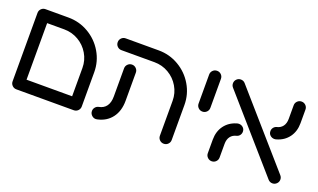

<svg xmlns="http://www.w3.org/2000/svg" viewBox="-61 -842 1934 1167"><g transform="rotate(20 905.5 -259.0)"><path d="M38.9 -480.4H115.2V-38.1H38.9ZM486.3 -38.1H410V-259.3Q410 -308.9 385.2 -350.9Q360.4 -393 318 -417.6Q275.6 -442.2 225.6 -442.2H77Q61.1 -442.2 50 -453.3Q38.9 -464.4 38.9 -480.4Q38.9 -496.3 50 -507.4Q61.1 -518.5 77 -518.5H225.6Q295.9 -518.5 355.9 -483.5Q415.9 -448.5 451.1 -388.9Q486.3 -329.3 486.3 -259.3ZM38.9 -38.1Q38.9 -54.1 50 -65.2Q61.1 -76.3 77 -76.3H448.1Q464.1 -76.3 475.2 -65.2Q486.3 -54.1 486.3 -38.1Q486.3 -22.2 475.2 -11.1Q464.1 0 448.1 0H77Q61.1 0 50 -11.1Q38.9 -22.2 38.9 -38.1Z M591.9 4.8Q576.7 4.8 565.2 -6.5Q553.7 -17.8 553.7 -33.7Q553.7 -47 562 -57.4Q570.4 -67.8 583 -70.7Q615.6 -76.7 632 -99.6Q648.5 -122.6 648.5 -161.5V-343.7Q648.5 -359.6 659.8 -370.7Q671.1 -381.9 686.7 -381.9Q702.6 -381.9 713.7 -370.7Q724.8 -359.6 724.8 -343.7V-161.5Q724.8 -95.2 691.9 -51.9Q658.9 -8.5 600.7 3.7Q596.3 4.8 591.9 4.8ZM1031.5 4.4Q1015.6 4.4 1004.4 -6.7Q993.3 -17.8 993.3 -33.7V-259.3Q993.3 -308.9 968.5 -350.9Q943.7 -393 901.5 -417.6Q859.3 -442.2 809.3 -442.2H595.9Q580 -442.2 568.9 -453.3Q557.8 -464.4 557.8 -480.4Q557.8 -496.3 568.9 -507.4Q580 -518.5 595.9 -518.5H809.3Q879.6 -518.5 939.4 -483.5Q999.3 -448.5 1034.4 -388.9Q1069.6 -329.3 1069.6 -259.3V-33.7Q1069.6 -17.8 1058.5 -6.7Q1047.4 4.4 1031.5 4.4Z M1147.4 -297.8V-485.2Q1147.4 -501.1 1158.5 -512.2Q1169.6 -523.3 1185.6 -523.3Q1201.5 -523.3 1212.6 -512.2Q1223.7 -501.1 1223.7 -485.2V-297.8Q1223.7 -281.9 1212.6 -270.7Q1201.5 -259.6 1185.6 -259.6Q1169.6 -259.6 1158.5 -270.7Q1147.4 -281.9 1147.4 -297.8Z M1706.3 -7.8 1311.5 -459.3Q1301.5 -470.4 1301.5 -484.8Q1301.5 -500.7 1312.6 -511.9Q1323.7 -523 1339.6 -523Q1347.8 -523 1355 -519.8Q1362.2 -516.7 1367.4 -510.7L1762.2 -59.3Q1772.6 -47.8 1772.6 -33.3Q1772.6 -17.4 1761.3 -6.3Q1750 4.8 1734.4 4.8Q1717.8 4.8 1706.3 -7.8ZM1303.3 -33.3V-121.1Q1303.3 -174.4 1330.9 -211.9Q1358.5 -249.3 1405.9 -263.3Q1412.6 -265.9 1420.4 -265.9Q1435.9 -265.9 1447.4 -255.6Q1458.9 -245.2 1458.9 -228.5Q1458.9 -215.9 1451.5 -205.9Q1444.1 -195.9 1432.2 -192.6Q1407 -187 1393.3 -168.7Q1379.6 -150.4 1379.6 -121.1V-33.3Q1379.6 -17.4 1368.5 -6.3Q1357.4 4.8 1341.5 4.8Q1325.9 4.8 1314.6 -6.3Q1303.3 -17.4 1303.3 -33.3ZM1653.3 -252.6Q1637.8 -252.6 1626.3 -263Q1614.8 -273.3 1614.8 -290Q1614.8 -302.6 1622.4 -312.6Q1630 -322.6 1641.9 -325.9Q1667 -331.5 1680.6 -350Q1694.1 -368.5 1694.1 -397.4V-485.2Q1694.1 -501.1 1705.2 -512.2Q1716.3 -523.3 1732.2 -523.3Q1748.1 -523.3 1759.3 -512.2Q1770.4 -501.1 1770.4 -485.2V-397.4Q1770.4 -344.1 1743 -306.7Q1715.6 -269.3 1668.1 -255.2Q1661.5 -252.6 1653.3 -252.6Z"/></g></svg>

Font: 26F Galaxy Hebrew
Style: Bold
Weight: 700
Designer: C₂₉H₂₅N₃O₅
Version: Version 1.000